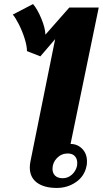

<svg xmlns="http://www.w3.org/2000/svg" viewBox="-20 -917 507 947"><path d="M127 -91Q127 -105 130 -120L252 -724L179 -639L113 -665Q113 -691 101 -728.5Q89 -766 72 -799Q55 -832 43 -845L143 -897Q165 -871 184 -825Q203 -779 204 -746L322 -880H467L328 -207Q362 -207 385.5 -183Q409 -159 409 -121Q409 -107 407 -99Q397 -48 355 -19Q313 10 260 10Q198 10 162.5 -16Q127 -42 127 -91ZM360 -99Q361 -104 361 -113Q361 -134 349 -147Q337 -160 314 -160Q283 -160 261 -137.5Q239 -115 239 -84Q239 -63 252 -50.5Q265 -38 289 -38Q315 -38 334.5 -55.5Q354 -73 360 -99Z"/></svg>

Font: Taviraj ExtraBold
Style: Italic
Weight: 800
Italic angle: -12°
Designer: Katatrad Team
Foundry: CadsonDemak
Version: Version 1.001